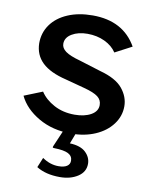

<svg xmlns="http://www.w3.org/2000/svg" viewBox="-85 -602 686 879"><g transform="rotate(10 258.0 -162.5)"><path d="M118.5 -28C162.2 -2.7 213 10 271 10C312.3 10 349.5 2.8 382.5 -11.5C415.5 -25.8 441.5 -45.7 460.5 -71C479.5 -96.3 489 -124.3 489 -155C489 -184.3 478.7 -211.7 458 -237C437.3 -262.3 402.3 -281.7 353 -295L253 -326C221 -334.7 198.2 -344 184.5 -354C170.8 -364 164 -375.7 164 -389C164 -408.3 173.8 -423.8 193.5 -435.5C213.2 -447.2 237.3 -453 266 -453C295.3 -453 322 -447.3 346 -436C370 -424.7 388.3 -409.3 401 -390L479 -431C437.7 -503.7 369.7 -540 275 -540C231 -540 192.3 -532.8 159 -518.5C125.7 -504.2 100 -484.3 82 -459C64 -433.7 55 -404.7 55 -372C55.7 -336 68.2 -306.3 92.5 -283C116.8 -259.7 154 -242 204 -230L294 -206C324 -198 345.3 -189.2 358 -179.5C370.7 -169.8 377 -157 377 -141C377 -121.7 367 -106.3 347 -95C327 -83.7 301.7 -78 271 -78C235 -78 203 -85.5 175 -100.5C147 -115.5 125.7 -134.3 111 -157L26 -123C44 -85 74.8 -53.3 118.5 -28ZM337 193C359.7 178.3 371 158.3 371 133C371 113 363 95.3 347 80C331 64.7 306.3 56.3 273 55L296 -5H237L200 81C198.7 84.3 198.5 86.5 199.5 87.5C200.5 88.5 203 89 207 89C237 89.7 258.7 93.5 272 100.5C285.3 107.5 292 118.3 292 133C292 143.7 287.5 152 278.5 158C269.5 164 256.3 167 239 167C213 167 188 158.7 164 142L145 188C173.7 206 210 215 254 215C286.7 215 314.3 207.7 337 193Z"/></g></svg>

Font: Morrison SemiBold
Style: Regular
Weight: 600
Designer: Pablo Impallari, Rodrigo Fuenzalida (Modified by Dan O. Williams)
Version: Version 0.030; ttfautohint (v1.8.1)